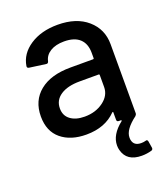

<svg xmlns="http://www.w3.org/2000/svg" viewBox="-131 -610 778 891"><g transform="rotate(-20 258.5 -164.5)"><path d="M456.1 128.9 460 127.9Q466.3 127.9 467.8 136.2L473.1 168.9V171.9Q473.1 178.2 465.8 181.2Q441.9 188 417 188Q342.8 188 327.1 127Q324.2 116.7 324.2 104Q324.2 51.3 382.8 4.9Q384.3 4.4 384.3 3.2Q384.3 2 383.3 1Q382.3 0 380.9 0H371.1Q360.8 0 360.8 -9.8V-45.9Q360.8 -51.3 356 -47.9Q301.8 7.8 209 7.8Q131.8 7.8 85 -31Q38.1 -69.8 38.1 -143.1Q38.1 -221.2 92.8 -265.6Q147.5 -310.1 245.1 -310.1H356.9Q360.8 -310.1 360.8 -314V-340.8Q360.8 -385.7 334.7 -409.9Q308.6 -434.1 257.8 -434.1Q216.3 -434.1 189.7 -417.7Q163.1 -401.4 157.2 -373Q154.3 -362.3 145 -363.8L64 -375Q53.7 -376.5 55.2 -386.2Q64.5 -444.3 119.6 -480.7Q174.8 -517.1 255.9 -517.1Q348.6 -517.1 402.8 -469.7Q457 -422.4 457 -348.1V-7.8Q457 -1 451.2 4.9Q391.1 49.8 391.1 88.9Q391.1 98.1 392.1 101.1Q397.9 131.8 434.1 131.8Q445.8 131.8 456.1 128.9ZM230 -73.2Q284.2 -73.2 322.5 -101.6Q360.8 -129.9 360.8 -171.9V-231Q360.8 -234.9 356.9 -234.9H263.2Q203.1 -234.9 168.5 -211.9Q133.8 -189 133.8 -147.9Q133.8 -112.3 159.9 -92.8Q186 -73.2 230 -73.2Z"/></g></svg>

Font: Gruenseis Font Medium
Style: Regular
Weight: 500
Designer: Jeremy Tribby
Foundry: Tribby Type
Version: Version 1.408;Glyphs 3.1.2 (3151)